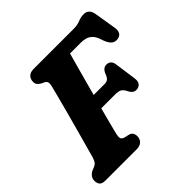

<svg xmlns="http://www.w3.org/2000/svg" viewBox="-184 -877 1036 1036"><g transform="rotate(-45 333.5 -359.0)"><path d="M147.5 -652.5Q147.5 -674 160.8 -687Q174 -700 199 -700H503Q534 -700 555.2 -709Q576.5 -718 598.5 -718Q638 -718 645.5 -671.5L666 -546Q669.5 -522.5 660.8 -509.2Q652 -496 634 -493.5Q613.5 -490.5 599.2 -501.8Q585 -513 574 -541.5L566.5 -563.5Q557 -590.5 536.5 -605.2Q516 -620 480.5 -620H397Q385.5 -579 366.8 -511Q348 -443 329 -371.5H412.5Q427.5 -371.5 437.5 -379Q447.5 -386.5 456.5 -412Q469.5 -439 492.5 -439Q527 -439 531.5 -400L548.5 -278.5Q552 -252.5 540.8 -240Q529.5 -227.5 511.5 -227.5Q497 -227.5 487.8 -236Q478.5 -244.5 472.5 -257Q462 -279 449 -285.2Q436 -291.5 410.5 -291.5H307Q294 -242.5 283.5 -202.5Q273 -162.5 268 -141.5Q262 -117 265.2 -106.2Q268.5 -95.5 288.5 -90.5L311 -85.5Q326 -82 332.2 -71.8Q338.5 -61.5 338.5 -48Q338.5 -27 325 -13.5Q311.5 0 285.5 0H47.5Q22 0 13 -11.5Q4 -23 4 -41Q4 -58 13.8 -70Q23.5 -82 38 -88.5L55.5 -95.5Q67.5 -100.5 74.5 -109.5Q81.5 -118.5 87.5 -139Q96 -169.5 108.2 -213.8Q120.5 -258 134.2 -308Q148 -358 161 -406.8Q174 -455.5 184.8 -496.8Q195.5 -538 202 -563.5Q206.5 -582.5 203.8 -592Q201 -601.5 190 -607L173.5 -615Q161 -622 154.2 -630.2Q147.5 -638.5 147.5 -652.5Z"/></g></svg>

Font: Fraunces 72pt S100
Style: Bold Italic
Weight: 700
Italic angle: -16°
Version: Version 1.000; ttfautohint (v1.8.3)